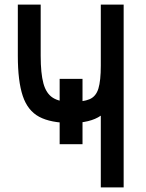

<svg xmlns="http://www.w3.org/2000/svg" viewBox="-20 -820 640 840"><path d="M341 -189H241V-475H341ZM421 0V-314Q398 -298 365 -290Q332 -282 290 -282Q202 -282 151.5 -309Q101 -336 79.5 -400.5Q58 -465 58 -576V-800H158V-576Q158 -499 170 -455Q182 -411 211 -392.5Q240 -374 290 -374Q344 -374 372 -386Q400 -398 410.5 -432.5Q421 -467 421 -533V-800H521V0Z"/></svg>

Font: Victor Mono
Style: Bold
Weight: 700
Monospace: yes
Designer: Rune Bjørnerås
Version: Version 1.561;gftools[0.9.30]